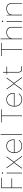

<svg xmlns="http://www.w3.org/2000/svg" viewBox="2832 -3592 765 6470"><g transform="rotate(-90 3215.0 -357.5)"><path d="M110 0H130V-333H439V-352H130V-681H459V-700H110Z M620 -634C632 -634 642 -643 642 -657C642 -669 632 -679 620 -679C606 -679 597 -669 597 -657C597 -643 606 -634 620 -634ZM609 0H629V-520H609Z M764 0H789L976 -259H981L1169 0H1194L998 -268V-271L1179 -520H1155L981 -280H976L803 -520H779L959 -271V-268Z M1531 5H1535C1615 5 1684 -33 1739 -100L1723 -110C1674 -49 1609 -14 1536 -14H1530C1400 -14 1316 -108 1316 -247V-253H1751V-283C1751 -428 1665 -525 1534 -525H1530C1388 -525 1296 -422 1296 -265V-245C1296 -97 1390 5 1531 5ZM1316 -272C1319 -414 1401 -506 1528 -506H1534C1653 -506 1731 -417 1731 -283V-272Z M1911 0H1931V-720H1911Z M2537 0H2557V-681H2768V-700H2326V-681H2537Z M3095 5H3099C3179 5 3248 -33 3303 -100L3287 -110C3238 -49 3173 -14 3100 -14H3094C2964 -14 2880 -108 2880 -247V-253H3315V-283C3315 -428 3229 -525 3098 -525H3094C2952 -525 2860 -422 2860 -265V-245C2860 -97 2954 5 3095 5ZM2880 -272C2883 -414 2965 -506 3092 -506H3098C3217 -506 3295 -417 3295 -283V-272Z M3420 0H3445L3632 -259H3637L3825 0H3850L3654 -268V-271L3835 -520H3811L3637 -280H3632L3459 -520H3435L3615 -271V-268Z M4124 3C4154 3 4192 -4 4216 -13V-33C4190 -24 4152 -17 4125 -17C4060 -17 4025 -55 4025 -126V-501H4202V-520H4025V-643L4005 -639V-520C3978 -519 3941 -514 3925 -510V-501H4005V-125C4005 -42 4047 3 4124 3Z M4773 0H4793V-681H5004V-700H4562V-681H4773Z M5129 0H5149V-307C5149 -423 5234 -506 5354 -506C5462 -506 5522 -446 5522 -336V0H5542V-336C5542 -458 5476 -525 5357 -525C5259 -525 5182 -475 5149 -398V-720H5129Z M5733 -634C5745 -634 5755 -643 5755 -657C5755 -669 5745 -679 5733 -679C5719 -679 5710 -669 5710 -657C5710 -643 5719 -634 5733 -634ZM5722 0H5742V-520H5722Z M5932 0H5952V-315C5952 -428 6035 -506 6157 -506C6265 -506 6325 -446 6325 -336V0H6345V-336C6345 -458 6279 -525 6161 -525H6159C6061 -525 5985 -479 5952 -404C5952 -459 5950 -495 5946 -520H5932Z"/></g></svg>

Font: Fixel Text Thin
Style: Regular
Weight: 100
Width: 4
Designer: AlfaBravo + MacPaw
Foundry: Kyrylo Tkachov, Marchela Mozhyna, Serhii Makarenko, Maria Weinstein, Zakhar Kryvoshyya
Version: Version 1.211